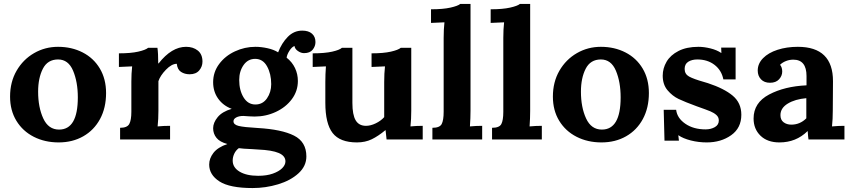

<svg xmlns="http://www.w3.org/2000/svg" viewBox="-20 -706 4311 972"><path d="M517 -235Q517 -160 486.5 -103.5Q456 -47 401.5 -16Q347 15 277 15Q207 15 151 -13.5Q95 -42 63 -94.5Q31 -147 31 -217Q31 -291 64 -348Q97 -405 152.5 -437Q208 -469 274 -469Q343 -469 398.5 -440.5Q454 -412 485.5 -359Q517 -306 517 -235ZM173 -242Q173 -163 199 -106.5Q225 -50 279 -50Q374 -50 374 -213Q374 -291 350 -348Q326 -405 274 -405Q221 -405 197 -358Q173 -311 173 -242Z M1005 -394Q1005 -369 988.5 -349.5Q972 -330 940 -330Q915 -330 896.5 -342Q878 -354 875 -383Q849 -383 820 -353Q791 -323 782 -295V-146Q782 -103 778 -66Q808 -69 841 -69V0H588V-59Q624 -59 634.5 -78.5Q645 -98 645 -140V-293Q645 -334 649 -370L582 -367V-436Q642 -436 679.5 -444.5Q717 -453 730 -464H777Q781 -438 781 -385H783Q849 -469 922 -469Q958 -469 981.5 -450Q1005 -431 1005 -394Z M1577 -493Q1577 -472 1563 -454.5Q1549 -437 1519 -437Q1504 -437 1488.5 -447.5Q1473 -458 1471 -473Q1458 -469 1445.5 -449.5Q1433 -430 1431 -414Q1459 -392 1473.5 -361.5Q1488 -331 1488 -296Q1488 -245 1457.5 -204Q1427 -163 1376.5 -139.5Q1326 -116 1269 -116L1242 -117Q1222 -119 1212 -119Q1190 -119 1176 -111.5Q1162 -104 1162 -92Q1162 -75 1188 -68.5Q1214 -62 1285 -58Q1406 -51 1468.5 -19.5Q1531 12 1531 86Q1531 135 1491 171.5Q1451 208 1388 227Q1325 246 1259 246Q1143 246 1091 212.5Q1039 179 1039 127Q1039 96 1060.5 68Q1082 40 1131 23Q1093 13 1076 -8Q1059 -29 1059 -57Q1059 -85 1082 -113Q1105 -141 1153 -155Q1110 -171 1084.5 -206.5Q1059 -242 1059 -290Q1059 -341 1089.5 -382Q1120 -423 1169.5 -446Q1219 -469 1273 -469Q1302 -469 1334 -462Q1366 -455 1388 -441Q1406 -488 1437 -519.5Q1468 -551 1510 -551Q1542 -551 1559.5 -535.5Q1577 -520 1577 -493ZM1191 -301Q1191 -249 1213 -213Q1235 -177 1273 -177Q1310 -177 1331.5 -208Q1353 -239 1353 -280Q1353 -332 1332 -370Q1311 -408 1272 -408Q1235 -408 1213 -376.5Q1191 -345 1191 -301ZM1158 107Q1158 142 1193 163Q1228 184 1287 184Q1330 184 1361 173Q1392 162 1408.5 145.5Q1425 129 1425 111Q1425 83 1391 68.5Q1357 54 1287 51L1257 49Q1207 47 1189 44Q1174 55 1166 72Q1158 89 1158 107Z M2058 -66Q2088 -69 2120 -69V0H1937L1932 -47H1931Q1895 -17 1862 -1Q1829 15 1787 15Q1701 15 1664 -32.5Q1627 -80 1627 -186V-291Q1627 -330 1630 -370L1563 -367V-436Q1624 -436 1661.5 -444.5Q1699 -453 1711 -464H1764V-185Q1764 -125 1780.5 -97Q1797 -69 1833 -69Q1856 -69 1882 -81.5Q1908 -94 1925 -113V-291Q1925 -334 1929 -370L1861 -367V-436Q1921 -436 1958.5 -444.5Q1996 -453 2009 -464H2062V-146Q2062 -103 2058 -66Z M2359 -66Q2391 -69 2421 -69V0H2169V-59Q2206 -59 2216 -78Q2226 -97 2226 -140V-514Q2226 -557 2230 -593L2162 -590V-659Q2223 -659 2260.5 -667.5Q2298 -676 2310 -686H2362V-146Q2362 -108 2359 -66Z M2661 -66Q2693 -69 2723 -69V0H2471V-59Q2508 -59 2518 -78Q2528 -97 2528 -140V-514Q2528 -557 2532 -593L2464 -590V-659Q2525 -659 2562.5 -667.5Q2600 -676 2612 -686H2664V-146Q2664 -108 2661 -66Z M3265 -235Q3265 -160 3234.5 -103.5Q3204 -47 3149.5 -16Q3095 15 3025 15Q2955 15 2899 -13.5Q2843 -42 2811 -94.5Q2779 -147 2779 -217Q2779 -291 2812 -348Q2845 -405 2900.5 -437Q2956 -469 3022 -469Q3091 -469 3146.5 -440.5Q3202 -412 3233.5 -359Q3265 -306 3265 -235ZM2921 -242Q2921 -163 2947 -106.5Q2973 -50 3027 -50Q3122 -50 3122 -213Q3122 -291 3098 -348Q3074 -405 3022 -405Q2969 -405 2945 -358Q2921 -311 2921 -242Z M3631 -438H3632L3631 -465H3704V-304H3642Q3633 -350 3597.5 -377.5Q3562 -405 3510 -405Q3483 -405 3464.5 -393.5Q3446 -382 3446 -357Q3446 -331 3468.5 -318.5Q3491 -306 3544 -291L3564 -285Q3646 -258 3689.5 -221.5Q3733 -185 3733 -125Q3733 -58 3681.5 -21.5Q3630 15 3558 15Q3516 15 3477 5Q3438 -5 3415 -21H3414L3417 6H3344L3340 -150H3403Q3408 -108 3449.5 -79.5Q3491 -51 3552 -51Q3579 -51 3599 -62.5Q3619 -74 3619 -96Q3619 -113 3606.5 -124Q3594 -135 3576 -142.5Q3558 -150 3507 -168Q3447 -190 3415.5 -205Q3384 -220 3359.5 -249Q3335 -278 3335 -323Q3335 -360 3354.5 -393.5Q3374 -427 3415 -448Q3456 -469 3516 -469Q3544 -469 3576.5 -461Q3609 -453 3631 -438Z M4197 -295 4196 -146Q4196 -103 4192 -66Q4224 -69 4255 -69V0H4073Q4071 -12 4069 -42H4068Q4010 15 3926 15Q3865 15 3830 -19Q3795 -53 3795 -106Q3795 -186 3873.5 -227.5Q3952 -269 4063 -274V-321Q4063 -404 3996 -404Q3977 -404 3959 -397Q3941 -390 3929 -378Q3940 -365 3940 -344Q3940 -322 3924 -304.5Q3908 -287 3878 -287Q3849 -287 3832.5 -304.5Q3816 -322 3816 -349Q3816 -384 3843 -411.5Q3870 -439 3916.5 -454Q3963 -469 4019 -469Q4197 -469 4197 -295ZM3931 -123Q3931 -99 3947 -87Q3963 -75 3986 -75Q4030 -75 4062 -107V-209Q4005 -204 3968 -181.5Q3931 -159 3931 -123Z"/></svg>

Font: Sumana
Style: Bold
Weight: 700
Designer: Cyreal, Alexei Vanyashin (Devanagari), Olga Karpushina (Latin)
Foundry: Cyreal
Version: Version 1.015;PS 001.015;hotconv 1.0.70;makeotf.lib2.5.58329